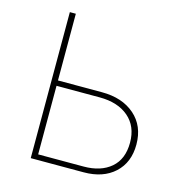

<svg xmlns="http://www.w3.org/2000/svg" viewBox="-103 -784 832 877"><g transform="rotate(15 313.0 -345.0)"><path d="M120.1 0V-690.4H148.4V-375H356.4Q453.1 -375 511.7 -323.7Q570.3 -272.5 570.3 -184.6Q570.3 -99.6 516.1 -49.8Q461.9 0 370.1 0ZM148.4 -25.4H363.3Q444.3 -25.4 492.2 -66.4Q540 -107.4 540 -185.5Q540 -262.7 489.3 -306.2Q438.5 -349.6 352.5 -349.6H148.4Z"/></g></svg>

Font: Gothic A1 Thin
Style: Regular
Weight: 250
Designer: HanYang I&C Co.,Ltd.
Foundry: HanYang I&C Co.,Ltd.
Version: Version 2.50